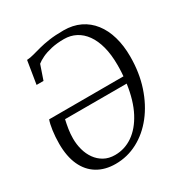

<svg xmlns="http://www.w3.org/2000/svg" viewBox="-175 -886 986 1032"><g transform="rotate(-30 317.5 -370.0)"><path d="M91 -569.5 114 -711.5Q134.5 -712.5 157 -718.8Q179.5 -725 207.5 -732.5Q235.5 -740 273.2 -745.5Q311 -751 362.5 -751Q420 -751 464.8 -729.5Q509.5 -708 540.5 -668.2Q571.5 -628.5 587.5 -573.2Q603.5 -518 603.5 -450.5Q603.5 -350 575.5 -265.8Q547.5 -181.5 498.5 -119.2Q449.5 -57 385.2 -23Q321 11 248 11Q182.5 11 135.2 -17.8Q88 -46.5 63 -101.2Q38 -156 38 -234Q38 -277 43.5 -315.8Q49 -354.5 57 -375.5L518.5 -376Q519.5 -387 520.2 -398.2Q521 -409.5 521.2 -421.2Q521.5 -433 521.5 -445Q521.5 -509.5 508.5 -558.8Q495.5 -608 471.5 -641.5Q447.5 -675 414.5 -692.2Q381.5 -709.5 341.5 -709.5Q297 -709.5 262 -701.5Q227 -693.5 202.8 -681.8Q178.5 -670 164.5 -658.5L134 -569.5ZM514 -333.5H131.5Q125.5 -307.5 121 -279Q116.5 -250.5 116.5 -221Q116.5 -185 125.8 -151.2Q135 -117.5 154 -90.8Q173 -64 201.8 -48Q230.5 -32 269 -32Q329 -32 379.2 -66.5Q429.5 -101 464.8 -168Q500 -235 514 -333.5Z"/></g></svg>

Font: Merriweather 36pt Light
Style: Italic
Weight: 300
Italic angle: -7.8°
Version: Version 2.101